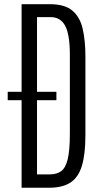

<svg xmlns="http://www.w3.org/2000/svg" viewBox="-20 -879 486 899"><path d="M81.1 0V-859.4H213.4Q283.2 -859.4 318.8 -829.3Q354.5 -799.3 367.2 -744.1Q379.9 -689 379.9 -614.3V-246.1Q379.9 -156.7 363.5 -102.8Q347.2 -48.8 310.1 -24.4Q272.9 0 210.4 0ZM153.3 -62.5H213.4Q245.1 -62.5 265.9 -77.1Q286.6 -91.8 296.9 -133.1Q307.1 -174.3 307.1 -253.4V-622.1Q307.1 -717.3 285.2 -758.1Q263.2 -798.8 217.8 -798.8H153.3ZM16.1 -409.7V-449.2H244.1V-409.7Z"/></svg>

Font: Antonio Thin
Style: Regular
Weight: 250
Designer: Vernon Adams
Foundry: Vernon Adams
Version: Version 1.002